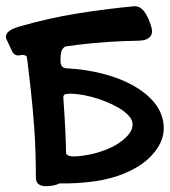

<svg xmlns="http://www.w3.org/2000/svg" viewBox="-28 -565 560 633"><path d="M365.2 -94.2Q343.3 -79.1 313 -68.4Q282.7 -57.1 248.5 -52.2Q231.4 -49.8 220.2 -49.3Q208.5 -48.8 201.2 -50.8Q194.3 -52.7 190.9 -57.1L189.9 -58.6L189 -92.8Q187.5 -141.1 184.1 -193.4Q182.6 -217.8 180.7 -243.7Q180.7 -247.1 181.6 -249Q183.6 -253.9 189.5 -254.9Q205.6 -257.3 228 -254.4Q250 -252 273.9 -245.6Q297.4 -239.7 320.8 -230Q344.2 -220.7 363.3 -209.5Q382.3 -198.2 394.5 -185.5Q407.2 -172.4 408.7 -159.7Q411.1 -143.1 399.4 -126Q387.2 -109.4 365.2 -94.2ZM478.5 -229.5Q451.2 -261.2 408.2 -284.7Q365.2 -308.1 309.6 -322.3Q253.9 -336.4 191.9 -339.8Q174.3 -340.3 171.9 -358.4L171.4 -364.3L171.9 -381.8Q173.3 -403.3 187 -411.6Q206.5 -414.6 225.6 -417Q323.2 -429.2 426.8 -430.7Q433.6 -431.2 439 -431.6Q444.3 -432.1 449.7 -433.6Q462.9 -437.5 469.7 -447.8Q476.1 -458.5 471.2 -475.1Q450.2 -547.4 413.6 -544.4Q321.3 -535.6 226.6 -520.5Q132.3 -505.4 34.2 -477.1Q24.9 -474.1 16.6 -470.7Q7.8 -467.3 2 -462.4Q-4.4 -457.5 -6.8 -451.7Q-9.8 -445.3 -7.3 -437L10.3 -399.4Q15.1 -387.7 22.5 -384.3Q29.8 -380.9 41 -383.3L43 -383.8Q52.7 -384.3 58.6 -380.4L60.1 -378.9Q61 -371.6 62.5 -362.8Q67.4 -324.2 73.7 -267.1Q80.1 -210 85.4 -136.2Q90.3 -63 90.3 21Q90.3 34.7 99.1 42Q107.4 48.8 122.6 48.8Q151.4 48.8 168 39.6Q222.2 41 284.7 32.7Q338.4 24.9 381.8 6.8Q425.8 -11.2 456.1 -37.1Q485.8 -63 501 -94.2Q515.6 -125.5 510.7 -159.7Q505.4 -197.8 478.5 -229.5Z"/></svg>

Font: Gochi Hand Cyrillic
Style: Regular
Weight: 400
Designer: Juan Pablo del Peral; Denis Ignatov
Foundry: Juan Pablo del Peral; Denis Ignatov
Version: Version 1.00 June 29, 2018, initial release